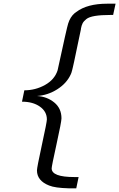

<svg xmlns="http://www.w3.org/2000/svg" viewBox="-20 -770 646 1040"><path d="M99.1 -219.2 111.8 -280.8Q171.9 -280.8 223.9 -309.8Q275.9 -338.9 292 -389.2Q342.8 -624 349.1 -642.1Q360.4 -678.2 383.8 -698.2Q386.7 -701.2 393.1 -705.1Q452.1 -750 561 -750H606L592.8 -689H578.1Q527.3 -689 494.6 -683.6Q461.9 -678.2 447.5 -666.5Q433.1 -654.8 427.5 -643.8Q421.9 -632.8 418.9 -617.2Q418.9 -612.3 418 -609.9Q410.2 -571.8 402.1 -534.4Q394 -497.1 390.1 -477.1Q386.2 -457 381.6 -436.5Q377 -416 375 -407Q373 -397.9 370.6 -388.9Q368.2 -379.9 366.7 -375.5Q365.2 -371.1 362.8 -366.2Q340.8 -318.4 289.8 -286.1Q238.8 -253.9 180.2 -250Q234.4 -247.1 273.7 -215.1Q313 -183.1 313 -128.9Q313 -110.8 286.4 10Q259.8 130.9 259.8 142.1Q259.8 189 382.8 189H405.8L393.1 250H351.1Q277.8 248 246.1 234.9Q180.2 209 180.2 152.8Q180.2 137.7 207 14.4Q233.9 -108.9 233.9 -123Q233.9 -166 196 -192.6Q158.2 -219.2 99.1 -219.2Z"/></svg>

Font: CMU Sans Serif
Style: Oblique
Weight: 500
Italic angle: -12°
Version: Version 0.7.0